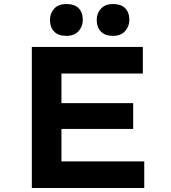

<svg xmlns="http://www.w3.org/2000/svg" viewBox="-20 -933 848 953"><path d="M138 0V-700H689V-568H285V-132H696V0ZM214 -293V-421H641V-293ZM541 -755Q501 -755 480.5 -776.5Q460 -798 460 -834Q460 -867 481 -890Q502 -913 541 -913Q581 -913 601.5 -892Q622 -871 622 -834Q622 -802 601 -778.5Q580 -755 541 -755ZM310 -755Q269 -755 248.5 -776.5Q228 -798 228 -834Q228 -867 249 -890Q270 -913 310 -913Q350 -913 370.5 -892Q391 -871 391 -834Q391 -802 370 -778.5Q349 -755 310 -755Z"/></svg>

Font: Lexend Giga SemiBold
Style: Regular
Weight: 600
Designer: Bonnie Shaver-Troup, Thomas Jockin
Foundry: Lexend
Version: Version 1.007